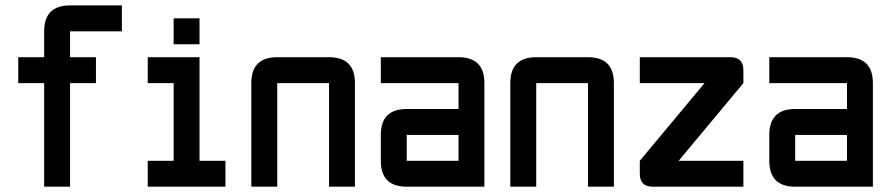

<svg xmlns="http://www.w3.org/2000/svg" viewBox="-20 -704 3360 724"><path d="M439.5 -683.6V-585.9H244.1V-488.3H341.8V-390.6H244.1V0H146.5V-390.6H48.8V-488.3H146.5V-585.9Q146.5 -683.6 244.1 -683.6Z M634.8 -537.1V-634.8H732.4V-537.1ZM537.1 0V-97.7H634.8V-390.6H537.1V-488.3H732.4V-97.7H830.1V0Z M1220.7 -390.6H1025.4V0H927.7V-390.6Q927.7 -488.3 1025.4 -488.3H1220.7Q1318.4 -488.3 1318.4 -390.6V0H1220.7Z M1806.6 0H1513.7Q1416 0 1416 -97.7V-195.3Q1416 -293 1513.7 -293H1709V-390.6H1416V-488.3H1709Q1806.6 -488.3 1806.6 -390.6ZM1513.7 -97.7H1709V-195.3H1513.7Z M2197.3 -390.6H2002V0H1904.3V-390.6Q1904.3 -488.3 2002 -488.3H2197.3Q2294.9 -488.3 2294.9 -390.6V0H2197.3Z M2392.6 -488.3H2734.4Q2783.2 -488.3 2783.2 -439.5V-390.6L2539.1 -97.7H2783.2V0H2441.4Q2392.6 0 2392.6 -48.8V-97.7L2636.7 -390.6H2392.6Z M3271.5 0H2978.5Q2880.9 0 2880.9 -97.7V-195.3Q2880.9 -293 2978.5 -293H3173.8V-390.6H2880.9V-488.3H3173.8Q3271.5 -488.3 3271.5 -390.6ZM2978.5 -97.7H3173.8V-195.3H2978.5Z"/></svg>

Font: BabelStone Runic Elder Futhark
Style: Regular
Weight: 400
Designer: Andrew West
Foundry: BabelStone
Version: Version 3.005 March 14, 2022